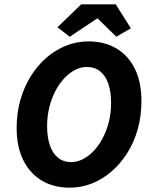

<svg xmlns="http://www.w3.org/2000/svg" viewBox="-20 -855 700 887"><path d="M301.8 12Q227.7 12 172.8 -20.9Q117.8 -53.9 87.3 -115.6Q56.9 -177.3 56.9 -263.6Q56.9 -333 74.2 -393.7Q91.6 -454.3 122.7 -503.9Q153.9 -553.5 195.5 -589.3Q237.2 -625.1 286.2 -644.4Q335.2 -663.8 388.5 -663.8Q463 -663.8 518.3 -630.8Q573.5 -597.9 603.5 -536.4Q633.4 -474.9 633.4 -388.2Q633.4 -318.7 616.3 -258.1Q599.2 -197.5 567.8 -147.9Q536.4 -98.3 494.8 -62.5Q453.2 -26.6 404.2 -7.3Q355.2 12 301.8 12ZM309 -106.2Q336.7 -106.2 363.4 -119.9Q390.2 -133.6 413.6 -158.6Q437.1 -183.6 454.9 -217.7Q472.8 -251.8 483 -292.7Q493.2 -333.6 493.2 -379.1Q493.2 -430.9 480.4 -468.1Q467.6 -505.3 442.5 -525.4Q417.5 -545.6 381.4 -545.6Q353.6 -545.6 326.9 -531.9Q300.2 -518.2 276.7 -493.1Q253.2 -468.1 235.6 -434Q218 -400 207.8 -359Q197.6 -318.1 197.6 -272.7Q197.6 -220.8 210.4 -183.7Q223.2 -146.5 248 -126.3Q272.8 -106.2 309 -106.2ZM302.2 -685.1 245.4 -729.1 355 -834.9H514.9L584.5 -724.2L517.4 -685.5L431.6 -769H427.6Z"/></svg>

Font: Source Sans Variable
Style: Italic
Weight: 200
Italic angle: -11°
Designer: Paul D. Hunt
Foundry: Adobe Systems Incorporated
Version: Version 3.006;hotconv 1.0.111;makeotfexe 2.5.65597